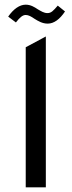

<svg xmlns="http://www.w3.org/2000/svg" viewBox="-20 -801 306 821"><path d="M258 -752 227 -777C208 -755 199 -745 183 -745C168 -745 156 -753 142 -761C127 -771 111 -781 90 -781C64 -781 38 -763 15 -730L48 -705C65 -727 77 -737 90 -737C102 -737 114 -730 127 -721C143 -711 161 -700 184 -700C211 -700 236 -719 258 -752ZM90 0H176V-645L90 -599V0Z"/></svg>

Font: Tajawal Medium
Style: Regular
Weight: 500
Designer: Boutros Fonts
Foundry: Created by Boutros International 2017
Version: Version 1.700